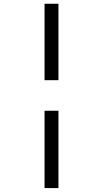

<svg xmlns="http://www.w3.org/2000/svg" viewBox="-20 -801 540 1012"><path d="M214.8 -378.4V-781.2H288.1V-378.4ZM288.1 -217.3V190.4H214.8V-217.3Z"/></svg>

Font: Andika Viet
Style: Regular
Weight: 400
Designer: Victor Gaultney, Annie Olsen, Julie Remington, Don Collingsworth, Eric Hays, Becca Hirsbrunner
Foundry: SIL International
Version: Version 5.000